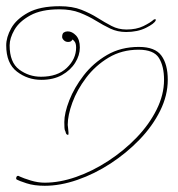

<svg xmlns="http://www.w3.org/2000/svg" viewBox="-20 -592 573 618"><path d="M172 -572Q213 -572 242 -560.5Q271 -549 294 -534.5Q317 -520 339 -508.5Q361 -497 387 -497Q419 -497 441.5 -508Q464 -519 475 -529Q476 -530 479 -530Q483 -530 481 -526Q477 -516 450 -502.5Q423 -489 386 -489Q358 -489 335 -500Q312 -511 288.5 -525.5Q265 -540 237 -551Q209 -562 171 -562Q113 -562 77.5 -542.5Q42 -523 26.5 -496Q11 -469 11 -446Q11 -391 42 -368Q73 -345 112 -345Q165 -345 195 -373.5Q225 -402 225 -439Q225 -453 219.5 -459Q214 -465 214 -465Q214 -465 210.5 -461Q207 -457 199 -457Q191 -457 185.5 -462.5Q180 -468 180 -473Q180 -484 185.5 -487.5Q191 -491 198 -491Q212 -491 224.5 -478Q237 -465 237 -439Q237 -414 222 -390Q207 -366 179.5 -350.5Q152 -335 113 -335Q69 -335 34.5 -361.5Q0 -388 0 -446Q0 -472 16 -501Q32 -530 70 -551Q108 -572 172 -572ZM427 -441Q479 -441 499.5 -413Q520 -385 520 -335Q520 -285 495.5 -235.5Q471 -186 429 -142.5Q387 -99 335.5 -65.5Q284 -32 229 -13Q174 6 124 6Q90 6 65.5 -2Q41 -10 34 -14Q31 -16 32.5 -21Q34 -26 38 -26Q41 -26 43 -24Q56 -18 79 -11Q102 -4 124 -4Q172 -4 225 -22.5Q278 -41 328.5 -74Q379 -107 419.5 -149Q460 -191 484 -239Q508 -287 508 -335Q508 -379 491.5 -405.5Q475 -432 426 -432Q372 -432 329.5 -406.5Q287 -381 257.5 -342Q228 -303 213 -262Q198 -221 198 -190Q198 -189 199 -181Q200 -173 200.5 -165.5Q201 -158 199 -158Q194 -158 192 -164Q191 -169 189 -172.5Q187 -176 187 -199Q187 -228 203 -269Q219 -310 249.5 -349.5Q280 -389 324.5 -415Q369 -441 427 -441Z"/></svg>

Font: Kapakana Light
Style: Regular
Weight: 300
Designer: Kyosuke Nagai
Version: Version 1.000